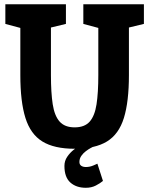

<svg xmlns="http://www.w3.org/2000/svg" viewBox="-20 -687 697 897"><path d="M582.3 -336Q582.3 -212 558.8 -136Q535.3 -60 479.7 -26Q424 8 328.7 8Q233.3 8 178 -26Q122.7 -60 98.8 -136Q75 -212 75 -336H218Q218 -254 226.3 -199.8Q234.7 -145.7 258.7 -118.8Q282.7 -92 328.7 -92Q375.3 -92 399 -118.8Q422.7 -145.7 431 -199.8Q439.3 -254 439.3 -336ZM439.3 -667H582.3V-336H439.3ZM218 -336H75V-667H218ZM5 -667H85L104.3 -548.7L5 -575.3ZM369.3 -667H449.3L468.7 -548.7L369.3 -575.3ZM174.7 -548 208 -667H288V-575.3ZM539 -548 572.3 -667H652.3V-575.3ZM412.3 0Q412.3 0 403.2 4.8Q394 9.7 381.7 18.8Q369.3 28 360.2 40.8Q351 53.7 351 69.7Q351 81.7 359.5 87.5Q368 93.3 381 93.3Q400 93.3 417.5 85.5Q435 77.7 435 77.7L461 158.3Q448 169.3 427.7 179.8Q407.3 190.3 381 190.3Q336 190.3 308.5 165.5Q281 140.7 281 88.3Q281 64.7 294 45.5Q307 26.3 324.7 12.5Q342.3 -1.3 355.3 -8.7Q368.3 -16 368.3 -16Z"/></svg>

Font: Epunda Slab Light
Style: Regular
Weight: 300
Designer: Simon Atzbach
Foundry: typofactur
Version: Version 1.102